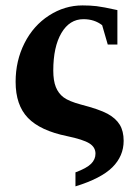

<svg xmlns="http://www.w3.org/2000/svg" viewBox="-20 -491 472 702"><path d="M174.8 -232.9Q174.8 -196.3 184.1 -172.9Q193.4 -149.4 212.6 -135Q231.9 -120.6 275.4 -108.9Q343.3 -91.3 373.3 -75Q403.3 -58.6 417.7 -35.2Q432.1 -11.7 432.1 23.9Q432.1 79.6 390.9 120.6Q349.6 161.6 255.9 190.4V139.2Q296.9 124 313 107.9Q329.1 91.8 329.1 70.8Q329.1 46.9 306.4 33Q283.7 19 225.6 6.8Q127.4 -13.2 82.3 -59.8Q37.1 -106.4 37.1 -191.9Q37.1 -269 69.6 -333.3Q102.1 -397.5 159.2 -434.3Q216.3 -471.2 281.7 -471.2Q309.6 -471.2 333 -468.5Q356.4 -465.8 409.2 -454.1V-328.1H374L353.5 -398.9Q325.2 -420.9 285.2 -420.9Q234.4 -420.9 204.6 -370.4Q174.8 -319.8 174.8 -232.9Z"/></svg>

Font: Tinos
Style: Bold
Weight: 700
Designer: Steve Matteson
Foundry: Monotype Imaging Inc.
Version: Version 1.23